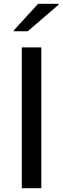

<svg xmlns="http://www.w3.org/2000/svg" viewBox="-20 -993 335 1013"><path d="M95 0V-743H198V0ZM53 -828V-833L181 -973H289V-968L126 -828Z"/></svg>

Font: Saira Expanded Medium
Style: Regular
Weight: 500
Width: 7
Designer: Hector Gatti with collaboration of the Omnibus-Type team
Foundry: Omnibus-Type
Version: Version 1.100; ttfautohint (v1.8.3)